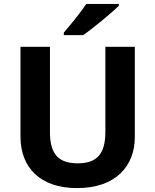

<svg xmlns="http://www.w3.org/2000/svg" viewBox="-20 -954 796 984"><path d="M589 -924V-934H422C393 -889 339 -824 307 -787V-774H406C457 -809 551 -887 589 -924ZM671 -252V-714H520V-278C520 -167 478 -117 379 -117C284 -117 236 -159 236 -277V-714H85V-254C85 -95 186 10 375 10C574 10 671 -104 671 -252Z"/></svg>

Font: Noto Sans Bassa Vah
Style: Bold
Weight: 700
Designer: Monotype Design Team
Foundry: Monotype Imaging Inc.
Version: Version 2.002